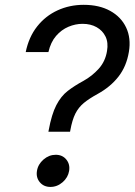

<svg xmlns="http://www.w3.org/2000/svg" viewBox="-20 -757 551 784"><path d="M177.7 -219.2 178.7 -224.6Q190.9 -291 210 -327.6Q229 -364.3 256.3 -385.5Q283.7 -406.7 320.8 -426.8Q356 -446.3 383.1 -476.3Q410.2 -506.3 417 -548.8Q422.9 -583 410.9 -607.7Q398.9 -632.3 374.5 -646Q350.1 -659.7 316.9 -659.7Q288.1 -659.7 259.5 -647.7Q231 -635.7 209 -610.4Q187 -585 177.7 -544.4H85Q97.7 -606 131.6 -648.9Q165.5 -691.9 214.8 -714.6Q264.2 -737.3 321.8 -737.3Q385.3 -737.3 429.9 -712.6Q474.6 -688 495.1 -644.5Q515.6 -601.1 506.3 -545.4Q496.6 -486.3 463.9 -444.3Q431.2 -402.3 378.9 -373.5Q344.2 -354.5 322.5 -336.7Q300.8 -318.8 287.8 -293.2Q274.9 -267.6 267.1 -224.6L266.1 -219.2ZM186 6.3Q158.7 6.3 142.6 -12.9Q126.5 -32.2 130.9 -59.1Q135.3 -86.4 157.7 -105.7Q180.2 -125 207.5 -125Q234.9 -125 250.7 -105.7Q266.6 -86.4 262.2 -59.1Q257.8 -32.2 235.6 -12.9Q213.4 6.3 186 6.3Z"/></svg>

Font: Inter Variable
Style: Italic
Weight: 400
Italic angle: -9.39999°
Designer: Rasmus Andersson
Foundry: rsms
Version: Version 4.001;git-9221beed3